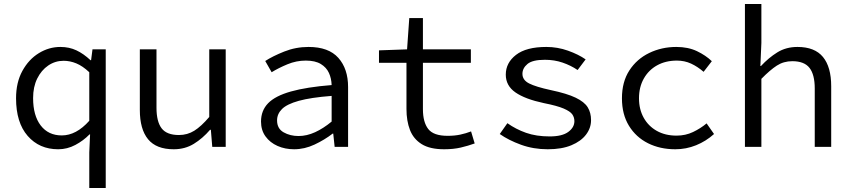

<svg xmlns="http://www.w3.org/2000/svg" viewBox="-20 -732 4240 957"><path d="M425 205V28L429 -62H426Q396 -31 355.5 -9.5Q315 12 270 12Q176 12 118 -54.5Q60 -121 60 -242Q60 -321 91.5 -378.5Q123 -436 173.5 -467Q224 -498 281 -498Q325 -498 361 -481Q397 -464 431 -432H434L441 -486H507V205ZM288 -57Q360 -57 425 -130V-372Q392 -403 360.5 -416Q329 -429 297 -429Q255 -429 220.5 -405.5Q186 -382 165.5 -340.5Q145 -299 145 -243Q145 -156 183 -106.5Q221 -57 288 -57Z M846 12Q759 12 718 -38Q677 -88 677 -184V-486H760V-195Q760 -126 785.5 -92.5Q811 -59 872 -59Q914 -59 948.5 -80.5Q983 -102 1023 -149V-486H1105V0H1038L1031 -85H1027Q990 -42 946 -15Q902 12 846 12Z M1446 12Q1401 12 1363.5 -4.5Q1326 -21 1303.5 -52Q1281 -83 1281 -126Q1281 -181 1316.5 -217.5Q1352 -254 1430 -276Q1508 -298 1633 -308Q1632 -341 1619.5 -368.5Q1607 -396 1579 -413Q1551 -430 1504 -430Q1457 -430 1412.5 -411.5Q1368 -393 1334 -372L1302 -428Q1339 -452 1396.5 -475Q1454 -498 1518 -498Q1618 -498 1666.5 -443.5Q1715 -389 1715 -298V0H1648L1641 -66H1638Q1598 -35 1548 -11.5Q1498 12 1446 12ZM1468 -54Q1509 -54 1550.5 -73Q1592 -92 1633 -126V-254Q1529 -246 1469.5 -229.5Q1410 -213 1385.5 -188.5Q1361 -164 1361 -132Q1361 -91 1393.5 -72.5Q1426 -54 1468 -54Z M2194 12Q2123 12 2082 -13.5Q2041 -39 2023.5 -84Q2006 -129 2006 -189V-419H1869V-481L2009 -486L2020 -642H2088V-486H2327V-419H2088V-188Q2088 -123 2114.5 -89Q2141 -55 2211 -55Q2246 -55 2274 -61Q2302 -67 2328 -77L2346 -17Q2313 -5 2276.5 3.5Q2240 12 2194 12Z M2710 12Q2639 12 2577 -10.5Q2515 -33 2471 -64L2509 -118Q2551 -88 2602 -70Q2653 -52 2720 -52Q2782 -52 2812.5 -74.5Q2843 -97 2843 -128Q2843 -147 2832.5 -162Q2822 -177 2789.5 -191Q2757 -205 2691 -218Q2597 -238 2549 -271.5Q2501 -305 2501 -360Q2501 -419 2552 -458.5Q2603 -498 2703 -498Q2759 -498 2811 -479.5Q2863 -461 2899 -436L2859 -383Q2825 -406 2784 -420Q2743 -434 2696 -434Q2634 -434 2609 -413Q2584 -392 2584 -364Q2584 -333 2617.5 -316Q2651 -299 2725 -283Q2806 -266 2849.5 -245Q2893 -224 2909.5 -197Q2926 -170 2926 -133Q2926 -94 2901 -61Q2876 -28 2828 -8Q2780 12 2710 12Z M3346 12Q3270 12 3210 -18Q3150 -48 3115 -105Q3080 -162 3080 -242Q3080 -324 3117 -381Q3154 -438 3216 -468Q3278 -498 3351 -498Q3410 -498 3454 -477Q3498 -456 3528 -427L3487 -374Q3457 -400 3424.5 -415Q3392 -430 3354 -430Q3298 -430 3255.5 -406.5Q3213 -383 3189 -340.5Q3165 -298 3165 -242Q3165 -187 3188.5 -145Q3212 -103 3254 -79.5Q3296 -56 3352 -56Q3397 -56 3434.5 -74Q3472 -92 3502 -117L3539 -64Q3499 -28 3449.5 -8Q3400 12 3346 12Z M3693 0V-712H3775V-518L3770 -403H3773Q3811 -444 3854.5 -471Q3898 -498 3955 -498Q4041 -498 4082 -448Q4123 -398 4123 -302V0H4041V-291Q4041 -360 4015 -393.5Q3989 -427 3929 -427Q3886 -427 3852 -405Q3818 -383 3775 -339V0Z"/></svg>

Font: SauceCodePro NFM
Style: Regular
Weight: 400
Monospace: yes
Designer: Paul D. Hunt, Teo Tuominen
Foundry: Adobe
Version: Version 2.042;hotconv 1.1.0;makeotfexe 2.6.0;Nerd Fonts 3.3.